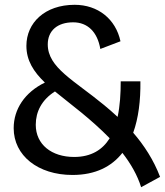

<svg xmlns="http://www.w3.org/2000/svg" viewBox="-20 -712 687 800"><path d="M568 68 647 25C620 -46 580 -107 535 -159C557 -220 566 -293 565 -373H483C483 -322 480 -271 470 -225C452 -242 432 -259 414 -274C288 -378 179 -430 179 -527C179 -584 219 -619 285 -619C345 -619 386 -579 398 -508L482 -540C462 -633 388 -692 291 -692C167 -692 90 -617 90 -521C90 -460 120 -413 167 -368C83 -327 37 -257 37 -178C37 -64 138 17 282 17C378 17 445 -18 490 -75C525 -30 553 19 568 68ZM129 -192C129 -247 154 -296 209 -331L319 -243C358 -211 400 -174 437 -136C408 -89 361 -58 289 -58C195 -58 129 -110 129 -192Z"/></svg>

Font: Ronzino
Style: Regular
Weight: 400
Designer: Nunzio Mazzaferro
Foundry: Collletttivo
Version: Version 1.000;Glyphs 3.3 (3337)